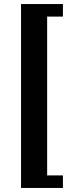

<svg xmlns="http://www.w3.org/2000/svg" viewBox="-20 -758 414 949"><path d="M84 -738H291V-676H213V109H291V171H84Z"/></svg>

Font: Arima Thin
Style: Bold
Weight: 700
Version: Version 1.100